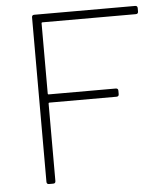

<svg xmlns="http://www.w3.org/2000/svg" viewBox="-51 -745 674 791"><g transform="rotate(-5 286.0 -350.0)"><path d="M110 -10V-690Q110 -700 120 -700H537Q547 -700 547 -690V-676Q547 -666 537 -666H151Q147 -666 147 -662V-372Q147 -368 151 -368H428Q438 -368 438 -358V-344Q438 -334 428 -334H151Q147 -334 147 -330V-10Q147 0 137 0H120Q110 0 110 -10Z"/></g></svg>

Font: Barlow GEO Extra Light
Style: Regular
Weight: 200
Designer: Jeremy Tribby
Foundry: Tribby Type
Version: Version 1.408